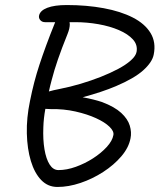

<svg xmlns="http://www.w3.org/2000/svg" viewBox="-20 -732 633 762"><path d="M208 10Q170 10 143.5 -17.5Q117 -45 102.5 -93Q88 -141 86.5 -202.5Q85 -264 99 -331Q107 -371 116 -405.5Q125 -440 136.5 -475Q148 -510 163 -551Q178 -592 199 -644H159Q147 -644 140 -652Q133 -660 135 -670Q139 -690 167.5 -701Q196 -712 245 -712Q324 -712 391.5 -699.5Q459 -687 507 -662.5Q555 -638 577.5 -601Q600 -564 590 -515Q584 -485 548.5 -453Q513 -421 440 -390Q386 -367 308 -346Q352 -338 385 -327Q435 -308 461 -284Q487 -260 495 -233.5Q503 -207 498 -183Q491 -146 461.5 -111.5Q432 -77 389.5 -49.5Q347 -22 299.5 -6Q252 10 208 10ZM256 -644Q256 -640 257 -636Q257 -619 248 -597Q225 -540 210 -496.5Q195 -453 185 -414Q179 -392 174 -369Q191 -374 217 -379Q258 -387 300 -399.5Q342 -412 380 -427Q418 -442 449 -458.5Q480 -475 499.5 -492.5Q519 -510 522 -526Q527 -554 507.5 -575.5Q488 -597 452 -612.5Q416 -628 370.5 -636Q325 -644 279 -644ZM160 -300Q153 -262 152 -227Q150 -178 156.5 -139.5Q163 -101 177 -79Q191 -57 212 -57Q245 -57 281 -70Q317 -83 349 -103.5Q381 -124 403.5 -148.5Q426 -173 430 -196Q433 -211 414.5 -229Q396 -247 361 -263Q326 -279 279.5 -289.5Q233 -300 181 -299Q169 -299 160 -300Z"/></svg>

Font: Shantell Sans Light Light
Style: Italic
Weight: 300
Italic angle: -11°
Version: Version 1.008;[ac192a2d6]